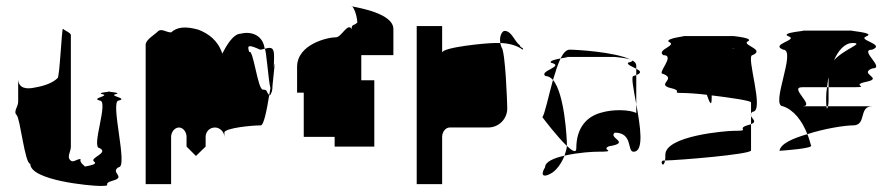

<svg xmlns="http://www.w3.org/2000/svg" viewBox="-20 -796 2951 634"><path d="M35 -416C47 -404 62 -255 80 -255C80 -200 279 -182 310 -182C358 -182 311 -188 354 -200C397 -212 342 -227 372 -244C404 -244 342 -464 372 -464C404 -472 338 -479 362 -485C380 -489 352 -492 340 -493C329 -492 301 -489 318 -485C344 -479 279 -472 309 -464C341 -464 279 -307 309 -307C341 -290 273 -275 291 -262C303 -254 277 -249 260 -246C259 -250 242 -258 246 -271C232 -271 221 -256 211 -268C201 -280 214 -295 214 -312V-680C214 -688 193 -695 188 -701C184 -707 177 -538 170 -538C156 -524 131 -513 95 -507C69 -501 40 -503 40 -536V-460C40 -443 23 -428 35 -416ZM340 -493C345 -494 347 -494 340 -494C333 -494 335 -494 340 -493Z M461 -188H545V-344C545 -360 557 -375 571 -375C584 -375 596 -361 596 -344V-312L627 -281L659 -312V-344C659 -361 672 -375 690 -375C706 -375 721 -360 721 -344V-360C730 -374 812 -382 841 -382C851 -382 861 -432 869 -482C857 -494 865 -500 848 -500C831 -500 816 -637 803 -624C795 -648 801 -649 839 -632C844 -632 849 -634 854 -635C848 -682 807 -693 776 -685C749 -685 726 -642 714 -619C700 -662 669 -685 635 -698C592 -710 565 -707 545 -689C528 -689 513 -704 501 -692C489 -680 461 -665 461 -648ZM854 -634C859 -639 866 -530 873 -505C872 -497 870 -490 869 -482C871 -480 874 -483 876 -490C877 -491 878 -494 879 -499L878 -498V-500H879C880 -504 879 -509 880 -515C884 -548 887 -591 887 -580C887 -589 886 -585 884 -573C885 -595 885 -612 885 -612C885 -644 870 -639 854 -635ZM879 -500C879 -500 879 -499 879 -499C879 -499 879 -500 879 -500Z M961 -490H983V-344H1085V-312H1216V-531H1173V-614H1279V-700C1279 -752 1164 -770 1143 -775C1148 -770 1158 -750 1160 -722C1150 -710 1141 -718 1141 -700C1129 -723 1107 -673 1090 -673C1062 -673 961 -650 961 -575ZM1143 -775C1142 -776 1143 -776 1142 -776C1139 -776 1139 -776 1143 -775Z M1356 -188H1440V-344C1440 -360 1451 -375 1465 -375H1592C1627 -375 1655 -403 1655 -438C1655 -454 1649 -627 1636 -640C1634 -645 1633 -650 1632 -654H1614C1586 -654 1440 -640 1440 -622V-710H1356ZM1632 -654C1660 -653 1685 -647 1706 -632C1712 -638 1697 -638 1697 -646C1678 -660 1670 -694 1646 -694C1639 -694 1628 -678 1632 -654Z M1771 -409C1771 -409 1819 -345 1852 -314V-318C1852 -335 1845 -486 1806 -532C1791 -478 1779 -420 1771 -409ZM1780 -244C1763 -216 1775 -210 1797 -222C1816 -231 1834 -256 1844 -282C1809 -274 1780 -262 1780 -244ZM1781 -545C1790 -545 1799 -540 1806 -532C1814 -559 1822 -584 1831 -603C1814 -600 1794 -595 1799 -589C1848 -577 1758 -562 1781 -545ZM1831 -603C1850 -607 1866 -608 1843 -608H2010C2007 -608 2049 -605 2063 -599C2010 -625 1881 -632 1861 -632C1850 -632 1840 -621 1831 -603ZM1844 -282C1891 -293 1941 -295 1952 -295C2025 -295 1961 -301 1991 -313C2065 -325 1987 -340 2010 -358C2071 -358 2050 -295 2072 -295C2108 -295 2094 -381 2081 -452V-423C2059 -434 2005 -436 1965 -424C1920 -412 1883 -377 1883 -306C1883 -290 1870 -297 1852 -314C1851 -304 1848 -293 1844 -282ZM2054 -589C2049 -583 2068 -576 2081 -569V-580C2081 -587 2076 -592 2067 -597C2070 -595 2067 -592 2054 -589ZM2063 -599C2064 -598 2066 -598 2067 -597C2066 -598 2065 -598 2063 -599ZM2072 -545C2063 -545 2072 -502 2081 -452V-548ZM2081 -548C2101 -556 2094 -562 2081 -569Z M2170 -552C2213 -535 2152 -520 2188 -507C2243 -495 2191 -489 2233 -489C2248 -489 2282 -487 2314 -483C2323 -457 2330 -442 2330 -472V-481C2388 -474 2458 -464 2460 -458V-421C2461 -423 2462 -425 2465 -427C2507 -427 2441 -614 2465 -614C2507 -632 2434 -646 2447 -658C2477 -671 2395 -677 2403 -677H2233C2258 -677 2176 -671 2188 -658C2219 -646 2146 -632 2170 -614C2213 -614 2146 -552 2170 -552ZM2172 -266C2156 -266 2171 -236 2176 -266ZM2176 -266C2223 -267 2456 -286 2460 -299V-386C2457 -385 2452 -383 2447 -382C2410 -370 2462 -364 2403 -364C2378 -364 2177 -348 2177 -285C2177 -277 2177 -271 2176 -266ZM2397 -636C2399 -637 2401 -637 2403 -637C2409 -637 2406 -637 2397 -636ZM2460 -386C2481 -394 2464 -403 2460 -413ZM2460 -413V-421C2459 -418 2459 -416 2460 -413Z M2554 -298ZM2554 -298C2568 -299 2668 -306 2658 -316C2654 -329 2651 -341 2646 -353C2597 -339 2557 -321 2554 -298ZM2566 -445C2602 -432 2628 -398 2646 -353C2704 -372 2771 -382 2797 -382C2843 -382 2814 -445 2860 -445H2714C2712 -437 2710 -433 2709 -445H2629C2675 -445 2583 -508 2629 -508H2711C2713 -519 2713 -530 2716 -541V-508H2797C2860 -508 2784 -514 2841 -526C2899 -538 2814 -552 2860 -570C2906 -570 2814 -632 2860 -632C2906 -650 2808 -664 2841 -676C2875 -689 2769 -695 2797 -695H2629C2657 -695 2551 -689 2584 -676C2618 -664 2521 -650 2566 -632C2612 -632 2521 -445 2566 -445ZM2708 -474C2708 -460 2708 -451 2709 -445H2714C2716 -453 2716 -464 2716 -464V-508H2711C2709 -496 2708 -485 2708 -474ZM2734 -597C2748 -630 2770 -654 2795 -654C2837 -654 2768 -635 2734 -597Z"/></svg>

Font: bitstorm
Style: excn
Weight: 400
Version: Version 0.2